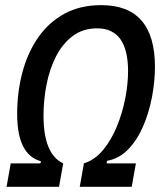

<svg xmlns="http://www.w3.org/2000/svg" viewBox="-20 -723 626 743"><path d="M5.4 0 21.5 -90.8H136.7L138.2 -99.1Q46.4 -123.5 46.4 -282.2Q46.4 -367.2 66.7 -443.1Q86.9 -519 127.4 -577.6Q168 -636.2 229 -669.7Q290 -703.1 371.6 -703.1Q579.6 -703.1 579.6 -464.4Q579.6 -409.2 568.4 -348.9Q557.1 -288.6 534.2 -235.1Q511.2 -181.6 476.3 -145.3Q441.4 -108.9 394 -100.6L392.6 -90.8H505.9L489.7 0H288.6L304.7 -90.8Q346.7 -104 378.7 -142.3Q410.6 -180.7 432.1 -233.2Q453.6 -285.6 464.6 -341.8Q475.6 -397.9 475.6 -446.8Q475.6 -613.3 356 -613.3Q300.8 -613.3 261.5 -583.7Q222.2 -554.2 197 -505.1Q171.9 -456.1 160.2 -396.2Q148.4 -336.4 148.4 -275.4Q148.4 -126 224.6 -90.8L208.5 0Z"/></svg>

Font: Cascadia Code NF
Style: Italic
Weight: 400
Italic angle: -10°
Monospace: yes
Designer: Aaron Bell
Foundry: Saja Typeworks
Version: Version 2404.023; ttfautohint (v1.8.4)